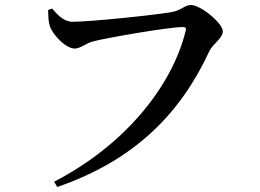

<svg xmlns="http://www.w3.org/2000/svg" viewBox="-20 -721 1040 767"><path d="M271 -634C234 -634 211 -661 188 -687L172 -681C173 -654 173 -637 179 -617C189 -585 241 -527 279 -527C300 -527 325 -548 349 -555C406 -570 654 -613 711 -613C720 -613 725 -610 722 -599C667 -373 475 -139 196 5L209 26C521 -82 702 -270 816 -516C831 -548 870 -567 870 -596C870 -628 782 -701 743 -701C719 -701 707 -682 672 -674C621 -663 341 -634 271 -634Z"/></svg>

Font: Noto Serif CJK SC SemiBold
Style: Regular
Weight: 600
Designer: Ryoko NISHIZUKA 西塚涼子 (kana & ideographs); Frank Grießhammer (Latin, Greek & Cyrillic); Wenlong ZHANG 张文龙 (bopomofo); San
Foundry: Adobe
Version: Version 2.001;hotconv 1.1.0;makeotfexe 2.6.0